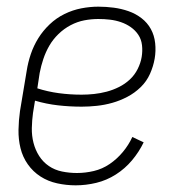

<svg xmlns="http://www.w3.org/2000/svg" viewBox="-20 -548 540 576"><path d="M207 8Q179 8 151.5 2Q124 -4 101.5 -18.5Q79 -33 63.5 -55Q48 -77 41.5 -103.5Q35 -130 35.5 -158.5Q36 -187 40 -215L60 -335Q64 -361 72.5 -386Q81 -411 95 -433.5Q109 -456 129 -475Q149 -494 173.5 -506Q198 -518 224 -523Q250 -528 275 -528Q298 -528 321 -525Q344 -522 365.5 -514.5Q387 -507 404.5 -493.5Q422 -480 432.5 -461Q443 -442 445.5 -418.5Q448 -395 444 -372Q440 -349 430 -326.5Q420 -304 402 -286.5Q384 -269 362 -257.5Q340 -246 317 -239.5Q294 -233 270.5 -230.5Q247 -228 225 -228Q189 -228 154 -232Q119 -236 85 -246L79 -209Q76 -187 75.5 -164Q75 -141 80.5 -119.5Q86 -98 97.5 -80Q109 -62 126.5 -50Q144 -38 166 -33.5Q188 -29 211 -29Q236 -29 261.5 -35Q287 -41 309 -56Q331 -71 348.5 -92Q366 -113 377 -137L411 -121Q397 -92 376 -67Q355 -42 327.5 -24.5Q300 -7 269 0.5Q238 8 207 8ZM225 -264Q243 -264 262 -266Q281 -268 300 -273Q319 -278 337 -287Q355 -296 369.5 -309.5Q384 -323 393 -341Q402 -359 405 -377Q408 -395 406 -412.5Q404 -430 395 -443.5Q386 -457 372.5 -466.5Q359 -476 343 -481.5Q327 -487 310 -489Q293 -491 275 -491Q254 -491 233 -487Q212 -483 192 -472.5Q172 -462 155.5 -446Q139 -430 128 -411Q117 -392 110 -371Q103 -350 99 -329L92 -283Q123 -273 156.5 -268.5Q190 -264 225 -264Z"/></svg>

Font: Iosevka Extralight
Style: Italic
Weight: 200
Italic angle: -9°
Monospace: yes
Designer: Belleve Invis
Foundry: Belleve Invis
Version: Version 32.5.0; ttfautohint (v1.8.4)